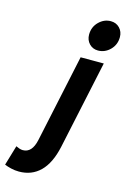

<svg xmlns="http://www.w3.org/2000/svg" viewBox="-286 -835 729 1097"><g transform="rotate(15 78.5 -286.0)"><path d="M127 -663Q127 -708 157.5 -738.5Q188 -769 228 -769Q260 -769 280.5 -747.5Q301 -726 301 -694Q301 -649 270.5 -618.5Q240 -588 199 -588Q168 -588 147.5 -609.5Q127 -631 127 -663ZM-144 179 -109 61Q-99 66 -88.5 69.5Q-78 73 -68 73Q-14 73 3 -5L114 -525H251L139 -1Q117 99 67 148Q17 197 -58 197Q-82 197 -105 191.5Q-128 186 -144 179Z"/></g></svg>

Font: Radio Canada Condensed
Style: Bold Italic
Weight: 700
Width: 3
Italic angle: -12°
Designer: Charles Daoud, Etienne Aubert Bonn, Alexandre Saumier Demers, Jacques Le Bailly
Foundry: Radio-Canada
Version: Version 2.104; ttfautohint (v1.8.4.7-5d5b);gftools[0.9.28.de